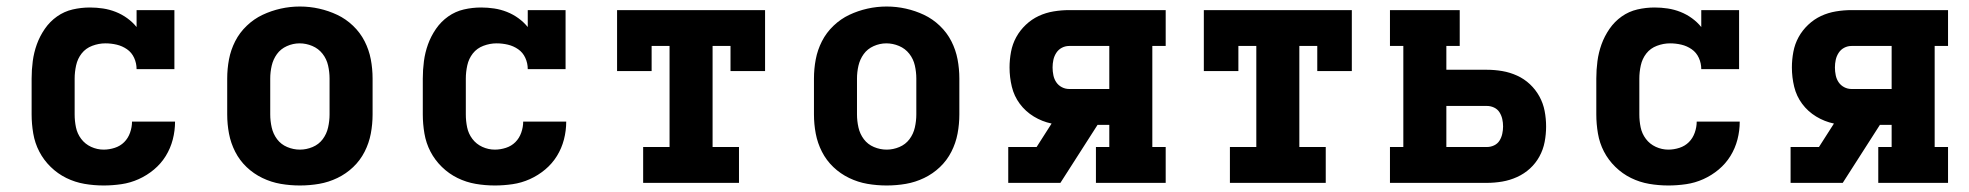

<svg xmlns="http://www.w3.org/2000/svg" viewBox="-20 -561 6040 589"><path d="M298 8Q268 8 239 3Q210 -2 183.5 -15Q157 -28 135.5 -49Q114 -70 100.5 -96Q87 -122 82 -151.5Q77 -181 77 -210V-320Q77 -347 80.5 -373.5Q84 -400 93 -425Q102 -450 117.5 -472.5Q133 -495 155 -510.5Q177 -526 203 -532Q229 -538 256 -538Q276 -538 296 -535Q316 -532 335 -524.5Q354 -517 370.5 -505Q387 -493 399 -478V-530H515V-349H399Q399 -367 391.5 -383.5Q384 -400 369.5 -410Q355 -420 338 -424Q321 -428 303 -428Q283 -428 263 -420.5Q243 -413 230.5 -397Q218 -381 213.5 -360.5Q209 -340 209 -320V-210Q209 -190 213 -170.5Q217 -151 229 -135Q241 -119 259.5 -110.5Q278 -102 298 -102Q315 -102 332 -107.5Q349 -113 361 -125Q373 -137 379 -154Q385 -171 385 -188Q385 -188 385 -188Q385 -188 385 -188H517Q517 -188 517 -188Q517 -188 517 -188Q517 -160 510 -133Q503 -106 488.5 -82.5Q474 -59 452.5 -41Q431 -23 405.5 -11.5Q380 0 352.5 4Q325 8 298 8Z M900 8Q870 8 841 3Q812 -2 785 -15Q758 -28 736.5 -48.5Q715 -69 701.5 -95.5Q688 -122 682.5 -151Q677 -180 677 -210V-320Q677 -350 682.5 -379Q688 -408 701.5 -434.5Q715 -461 737 -482Q759 -503 785.5 -515.5Q812 -528 841 -534.5Q870 -541 900 -541Q930 -541 959 -534.5Q988 -528 1014.5 -515.5Q1041 -503 1063 -482Q1085 -461 1098.5 -434.5Q1112 -408 1117.5 -379Q1123 -350 1123 -320V-210Q1123 -180 1117.5 -151Q1112 -122 1098.5 -95.5Q1085 -69 1063.5 -48.5Q1042 -28 1015 -15Q988 -2 959 3Q930 8 900 8ZM900 -102Q920 -102 939 -110Q958 -118 970 -134Q982 -150 986.5 -170Q991 -190 991 -210V-320Q991 -340 986.5 -360Q982 -380 969.5 -396Q957 -412 938 -420Q919 -428 899 -428Q879 -428 860 -419.5Q841 -411 829.5 -395Q818 -379 813.5 -359.5Q809 -340 809 -320V-210Q809 -190 813.5 -170Q818 -150 830 -134Q842 -118 861 -110Q880 -102 900 -102Z M1498 8Q1468 8 1439 3Q1410 -2 1383.5 -15Q1357 -28 1335.5 -49Q1314 -70 1300.5 -96Q1287 -122 1282 -151.5Q1277 -181 1277 -210V-320Q1277 -347 1280.5 -373.5Q1284 -400 1293 -425Q1302 -450 1317.5 -472.5Q1333 -495 1355 -510.5Q1377 -526 1403 -532Q1429 -538 1456 -538Q1476 -538 1496 -535Q1516 -532 1535 -524.5Q1554 -517 1570.5 -505Q1587 -493 1599 -478V-530H1715V-349H1599Q1599 -367 1591.5 -383.5Q1584 -400 1569.5 -410Q1555 -420 1538 -424Q1521 -428 1503 -428Q1483 -428 1463 -420.5Q1443 -413 1430.5 -397Q1418 -381 1413.5 -360.5Q1409 -340 1409 -320V-210Q1409 -190 1413 -170.5Q1417 -151 1429 -135Q1441 -119 1459.5 -110.5Q1478 -102 1498 -102Q1515 -102 1532 -107.5Q1549 -113 1561 -125Q1573 -137 1579 -154Q1585 -171 1585 -188Q1585 -188 1585 -188Q1585 -188 1585 -188H1717Q1717 -188 1717 -188Q1717 -188 1717 -188Q1717 -160 1710 -133Q1703 -106 1688.5 -82.5Q1674 -59 1652.5 -41Q1631 -23 1605.5 -11.5Q1580 0 1552.5 4Q1525 8 1498 8Z M1953 0V-110H2034V-420H1979V-343H1873V-530H2327V-343H2221V-420H2166V-110H2247V0Z M2700 8Q2670 8 2641 3Q2612 -2 2585 -15Q2558 -28 2536.5 -48.5Q2515 -69 2501.5 -95.5Q2488 -122 2482.5 -151Q2477 -180 2477 -210V-320Q2477 -350 2482.5 -379Q2488 -408 2501.5 -434.5Q2515 -461 2537 -482Q2559 -503 2585.5 -515.5Q2612 -528 2641 -534.5Q2670 -541 2700 -541Q2730 -541 2759 -534.5Q2788 -528 2814.5 -515.5Q2841 -503 2863 -482Q2885 -461 2898.5 -434.5Q2912 -408 2917.5 -379Q2923 -350 2923 -320V-210Q2923 -180 2917.5 -151Q2912 -122 2898.5 -95.5Q2885 -69 2863.5 -48.5Q2842 -28 2815 -15Q2788 -2 2759 3Q2730 8 2700 8ZM2700 -102Q2720 -102 2739 -110Q2758 -118 2770 -134Q2782 -150 2786.5 -170Q2791 -190 2791 -210V-320Q2791 -340 2786.5 -360Q2782 -380 2769.5 -396Q2757 -412 2738 -420Q2719 -428 2699 -428Q2679 -428 2660 -419.5Q2641 -411 2629.5 -395Q2618 -379 2613.5 -359.5Q2609 -340 2609 -320V-210Q2609 -190 2613.5 -170Q2618 -150 2630 -134Q2642 -118 2661 -110Q2680 -102 2700 -102Z M3073 0V-110H3160L3206 -182Q3177 -188 3151.5 -203.5Q3126 -219 3108.5 -242.5Q3091 -266 3084 -295Q3077 -324 3077 -354Q3077 -378 3081.5 -402Q3086 -426 3097.5 -447Q3109 -468 3127 -485Q3145 -502 3166.5 -512Q3188 -522 3212 -526Q3236 -530 3260 -530H3556V-420H3515V-110H3556V0H3342V-110H3383V-178H3347L3233 0ZM3260 -288H3383V-420H3260Q3248 -420 3237.5 -414.5Q3227 -409 3220.5 -399Q3214 -389 3211.5 -377.5Q3209 -366 3209 -354Q3209 -342 3211.5 -330Q3214 -318 3220.5 -308.5Q3227 -299 3237.5 -293.5Q3248 -288 3260 -288Z M3753 0V-110H3834V-420H3779V-343H3673V-530H4127V-343H4021V-420H3966V-110H4047V0Z M4244 0V-110H4285V-420H4244V-530H4458V-420H4417V-347H4541Q4565 -347 4588.5 -343Q4612 -339 4634 -329Q4656 -319 4673.5 -302.5Q4691 -286 4702.5 -265Q4714 -244 4718.5 -220.5Q4723 -197 4723 -173Q4723 -149 4718.5 -125.5Q4714 -102 4702.5 -81Q4691 -60 4673.5 -44Q4656 -28 4634 -18Q4612 -8 4588.5 -4Q4565 0 4541 0ZM4541 -110Q4553 -110 4563.5 -115Q4574 -120 4580 -129.5Q4586 -139 4588.5 -150.5Q4591 -162 4591 -173Q4591 -185 4588.5 -196Q4586 -207 4580 -216.5Q4574 -226 4563.5 -231Q4553 -236 4541 -236H4417V-110Z M5098 8Q5068 8 5039 3Q5010 -2 4983.5 -15Q4957 -28 4935.5 -49Q4914 -70 4900.5 -96Q4887 -122 4882 -151.5Q4877 -181 4877 -210V-320Q4877 -347 4880.5 -373.5Q4884 -400 4893 -425Q4902 -450 4917.5 -472.5Q4933 -495 4955 -510.5Q4977 -526 5003 -532Q5029 -538 5056 -538Q5076 -538 5096 -535Q5116 -532 5135 -524.5Q5154 -517 5170.5 -505Q5187 -493 5199 -478V-530H5315V-349H5199Q5199 -367 5191.5 -383.5Q5184 -400 5169.5 -410Q5155 -420 5138 -424Q5121 -428 5103 -428Q5083 -428 5063 -420.5Q5043 -413 5030.5 -397Q5018 -381 5013.5 -360.5Q5009 -340 5009 -320V-210Q5009 -190 5013 -170.5Q5017 -151 5029 -135Q5041 -119 5059.5 -110.5Q5078 -102 5098 -102Q5115 -102 5132 -107.5Q5149 -113 5161 -125Q5173 -137 5179 -154Q5185 -171 5185 -188Q5185 -188 5185 -188Q5185 -188 5185 -188H5317Q5317 -188 5317 -188Q5317 -188 5317 -188Q5317 -160 5310 -133Q5303 -106 5288.5 -82.5Q5274 -59 5252.5 -41Q5231 -23 5205.5 -11.5Q5180 0 5152.5 4Q5125 8 5098 8Z M5473 0V-110H5560L5606 -182Q5577 -188 5551.5 -203.5Q5526 -219 5508.5 -242.5Q5491 -266 5484 -295Q5477 -324 5477 -354Q5477 -378 5481.5 -402Q5486 -426 5497.5 -447Q5509 -468 5527 -485Q5545 -502 5566.5 -512Q5588 -522 5612 -526Q5636 -530 5660 -530H5956V-420H5915V-110H5956V0H5742V-110H5783V-178H5747L5633 0ZM5660 -288H5783V-420H5660Q5648 -420 5637.5 -414.5Q5627 -409 5620.5 -399Q5614 -389 5611.5 -377.5Q5609 -366 5609 -354Q5609 -342 5611.5 -330Q5614 -318 5620.5 -308.5Q5627 -299 5637.5 -293.5Q5648 -288 5660 -288Z"/></svg>

Font: Iosevka Slab XBdEx
Style: Regular
Weight: 800
Width: 7
Monospace: yes
Designer: Belleve Invis
Foundry: Belleve Invis
Version: Version 11.1.0; ttfautohint (v1.8.3)